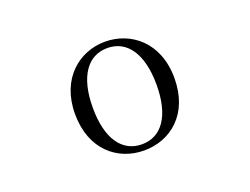

<svg xmlns="http://www.w3.org/2000/svg" viewBox="-89 -711 1178 906"><g transform="rotate(-20 500.0 -258.0)"><path d="M499 15C632 15 749 -77 749 -258C749 -438 628 -531 499 -531C371 -531 250 -437 250 -258C250 -78 367 15 499 15ZM499 -16C400 -16 339 -101 339 -257C339 -413 400 -499 499 -499C598 -499 659 -413 659 -257C659 -101 598 -16 499 -16Z"/></g></svg>

Font: Harano Aji Mincho CN
Style: Regular
Weight: 400
Foundry: Masamichi Hosoda
Version: HaranoAjiMinchoCN-Regular version 20230610;ttx 4.39.4